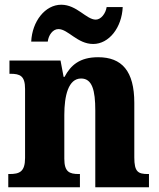

<svg xmlns="http://www.w3.org/2000/svg" viewBox="-20 -792 673 812"><path d="M374 -606C441 -606 495 -675 499 -762H431C427 -735 407 -709 385 -709C345 -709 305 -772 239 -772C171 -772 116 -702 112 -616H182C185 -643 203 -669 227 -669C268 -669 307 -606 374 -606ZM15 0H318V-56H314C273 -56 252 -65 252 -121V-306C252 -387 269 -460 323 -460C370 -460 383 -410 383 -325V0H610V-56H606C564 -56 548 -65 548 -126V-357C548 -492 495 -550 395 -550C317 -550 279 -516 253 -467H249L236 -536H20V-480H24C65 -480 86 -471 86 -416V-124C86 -65 62 -56 20 -56H15Z"/></svg>

Font: Noto Serif Georgian SemiCondensed ExtraBold
Style: Regular
Weight: 800
Width: 4
Designer: Monotype Design Team, Akaki Razmadze
Foundry: Google LLC
Version: Version 2.003